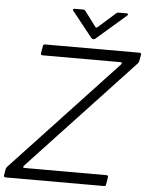

<svg xmlns="http://www.w3.org/2000/svg" viewBox="-80 -1028 834 1078"><g transform="rotate(5 337.0 -488.5)"><path d="M558 -9Q557 0 547 0H-8Q-12 0 -15 -3Q-18 -6 -17 -11L-11 -47Q-9 -53 -5 -59L584 -689Q587 -694 587 -696Q587 -701 579 -701H139Q134 -701 131.5 -704Q129 -707 130 -712L137 -754Q139 -763 148 -763H681Q686 -763 688.5 -760Q691 -757 690 -752L683 -715Q682 -709 677 -703L89 -74Q86 -70 86 -67Q86 -62 94 -62H556Q561 -62 563.5 -59Q566 -56 565 -51ZM404 -822 290 -965Q288 -967 288 -971Q288 -977 296 -977H344Q353 -977 357 -971L420 -887Q426 -878 434 -886L531 -972Q536 -977 543 -977H589Q596 -977 597.5 -973Q599 -969 594 -965L428 -821Q423 -816 416 -816Q409 -816 404 -822Z"/></g></svg>

Font: Open Sauce Two Light Italic
Style: Regular
Weight: 300
Italic angle: -10°
Designer: Alfredo Marco Pradil
Foundry: Creative Sauce Fz LLC
Version: Version 1.477